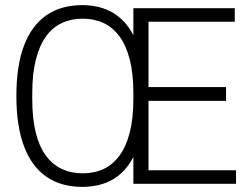

<svg xmlns="http://www.w3.org/2000/svg" viewBox="-20 -718 978 750"><path d="M301 12Q219 12 161.5 -27.5Q104 -67 74 -146Q44 -225 44 -343Q44 -462 74 -540.5Q104 -619 161.5 -658.5Q219 -698 301 -698Q370 -698 420.5 -668.5Q471 -639 501 -580V-686H897V-633H560V-378H863V-324H560V-53H902V0H501V-105Q471 -46 420.5 -17Q370 12 301 12ZM303 -41Q349 -41 385 -58Q421 -75 447 -110.5Q473 -146 487 -201Q501 -256 501 -332V-353Q501 -430 487 -485Q473 -540 447 -575.5Q421 -611 384.5 -628Q348 -645 303 -645Q258 -645 221.5 -628Q185 -611 159.5 -575.5Q134 -540 120 -485Q106 -430 106 -353V-332Q106 -256 119.5 -201Q133 -146 159 -110.5Q185 -75 221.5 -58Q258 -41 303 -41Z"/></svg>

Font: Archivo Condensed ExtraLight
Style: Regular
Weight: 250
Width: 3
Designer: Hector Gatti
Foundry: Omnibus-Type
Version: Version 2.001